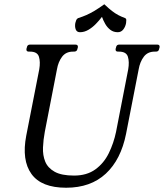

<svg xmlns="http://www.w3.org/2000/svg" viewBox="-20 -869 768 900"><path d="M717 -660Q730 -660 728 -647L726 -640Q724 -627 711 -627H705Q672 -627 654 -603Q636 -579 630 -544L571 -242Q547 -121 476 -55Q405 11 290 11Q174 11 127.5 -53.5Q81 -118 103 -233L164 -544Q170 -579 162.5 -603Q155 -627 121 -627H115Q102 -627 104 -640L106 -647Q108 -660 121 -660H333Q347 -660 345 -647L343 -640Q341 -627 327 -627H322Q289 -627 271 -603Q253 -579 247 -544L190 -251Q183 -214 181.5 -177.5Q180 -141 192 -111.5Q204 -82 236 -64Q268 -46 327 -46Q387 -46 427 -75Q467 -104 490 -151Q513 -198 524 -251L581 -544Q587 -579 579.5 -603Q572 -627 538 -627H533Q520 -627 522 -640L524 -647Q526 -660 539 -660ZM458 -790Q445 -773 429 -756.5Q413 -740 394 -729Q375 -718 355 -718Q340 -718 335 -731Q330 -744 333 -761Q335 -769 337.5 -775Q340 -781 346 -784Q368 -791 385 -798.5Q402 -806 421.5 -817.5Q441 -829 469 -849Q490 -829 505 -817.5Q520 -806 534 -798.5Q548 -791 567 -784Q572 -781 572 -775Q572 -769 571 -761Q568 -744 558 -731Q548 -718 532 -718Q512 -718 497.5 -729Q483 -740 473.5 -756.5Q464 -773 458 -790Z"/></svg>

Font: Young Serif Light
Style: Italic
Weight: 300
Italic angle: -10.979°
Designer: Bastien Sozeau
Foundry: NBR — Bastien Sozeau
Version: Version 5.001